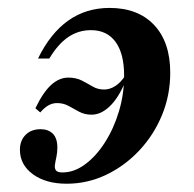

<svg xmlns="http://www.w3.org/2000/svg" viewBox="-20 -448 484 480"><path d="M254 -428.2Q325 -428.2 365.3 -385.5Q405.6 -342.7 405.6 -266.1Q405.6 -210.5 385.1 -160.5Q364.5 -110.5 328.2 -71.8Q291.9 -33.1 245.2 -10.9Q198.4 11.3 146.8 11.3Q94.4 11.3 62.1 -12.5Q29.8 -36.3 29.8 -73.4Q29.8 -96.8 44 -110.9Q58.1 -125 81.5 -125Q100.8 -125 112.1 -113.7Q123.4 -102.4 123.4 -79Q123.4 -66.9 121 -55.6Q118.5 -44.4 117.3 -35.9Q116.1 -27.4 119.8 -22.2Q123.4 -16.9 136.3 -16.9Q165.3 -16.9 192.7 -37.1Q220.2 -57.3 242.3 -91.9Q264.5 -126.6 277.4 -169.8Q290.3 -212.9 290.3 -258.9Q290.3 -313.7 269 -343.1Q247.6 -372.6 207.3 -372.6Q175.8 -372.6 150.4 -355.2Q125 -337.9 103.2 -301.6H75Q105.6 -364.5 150.4 -396.4Q195.2 -428.2 254 -428.2ZM293.5 -259.7 292.7 -242.7Q275.8 -202.4 254 -181.9Q232.3 -161.3 208.9 -161.3Q191.9 -161.3 178.2 -168.5Q164.5 -175.8 151.6 -183.1Q138.7 -190.3 122.6 -190.3Q111.3 -190.3 101.2 -184.7Q91.1 -179 80.6 -166.9L68.5 -177.4Q87.9 -217.7 108.1 -235.9Q128.2 -254 150.8 -254Q170.2 -254 184.3 -246.8Q198.4 -239.5 211.3 -231.9Q224.2 -224.2 240.3 -224.2Q254.8 -224.2 268.5 -233.1Q282.3 -241.9 293.5 -259.7Z"/></svg>

Font: Playfair 5pt SemiExpanded Light
Style: Bold Italic
Weight: 700
Italic angle: -15.6°
Version: Version 2.001;gftools[0.9.30]